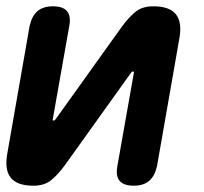

<svg xmlns="http://www.w3.org/2000/svg" viewBox="-28 -580 648 610"><path d="M-5 -91 66 -497Q73 -529 91 -544.5Q109 -560 140 -560Q172 -560 185 -544.5Q198 -529 192 -497L140 -203Q139 -200 139.5 -198.5Q140 -197 143 -197Q145 -197 146.5 -198.5Q148 -200 150 -203L359 -495Q381 -525 402.5 -542.5Q424 -560 459 -560Q510 -560 530.5 -535Q551 -510 542 -459L471 -53Q464 -21 446 -5.5Q428 10 397 10Q365 10 352 -5.5Q339 -21 345 -53L397 -347Q398 -350 397 -351.5Q396 -353 394 -353Q392 -353 390.5 -351.5Q389 -350 387 -347L178 -55Q156 -25 134.5 -7.5Q113 10 78 10Q27 10 6.5 -15Q-14 -40 -5 -91Z"/></svg>

Font: Maple Mono
Style: Bold Italic
Weight: 700
Italic angle: -10°
Monospace: yes
Designer: subframe7536
Version: Version 7.000